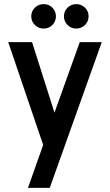

<svg xmlns="http://www.w3.org/2000/svg" viewBox="-20 -705 537 934"><path d="M192 -685Q167 -685 149.5 -667.5Q132 -650 132 -626Q132 -601 149.5 -583.5Q167 -566 192 -566Q218 -566 235 -583.5Q252 -601 252 -626Q252 -650 235 -667.5Q218 -685 192 -685ZM351 -685Q326 -685 308.5 -667.5Q291 -650 291 -626Q291 -601 308.5 -583.5Q326 -566 351 -566Q376 -566 393.5 -583.5Q411 -601 411 -626Q411 -650 393.5 -667.5Q376 -685 351 -685ZM116 209H222L475 -500H368L245 -157L136 -500H20L190 0Z"/></svg>

Font: Advent Pro
Style: Regular
Weight: 400
Designer: VivaRado, Andreas Kalpakidis
Foundry: VivaRado, Andreas Kalpakidis
Version: Version 3.000